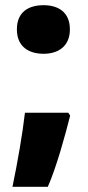

<svg xmlns="http://www.w3.org/2000/svg" viewBox="-20 -580 337 739"><path d="M45 -467C45 -400 91 -373 148 -373C202 -373 249 -400 249 -467C249 -535 202 -560 148 -560C91 -560 45 -535 45 -467ZM250 -135 243 -146H76C67 -66 47 48 28 139H164C197 65 232 -63 250 -135Z"/></svg>

Font: Noto Sans Thai Looped Black
Style: Regular
Weight: 900
Designer: Sasikarn Vongin, Ben Mitchell
Foundry: The Fontpad Ltd
Version: Version 1.001